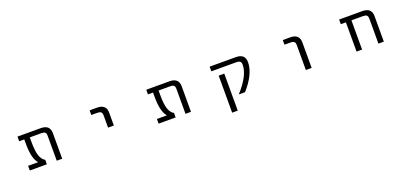

<svg xmlns="http://www.w3.org/2000/svg" viewBox="28 -1553 5944 2802"><g transform="rotate(-20 3000.0 -152.5)"><path d="M747.1 2H662.1V-384.8Q662.1 -421.9 646.5 -437Q630.9 -452.1 589.8 -452.1H409.2V-382.8Q409.2 -239.3 433.6 -167Q458 -94.7 508.8 -67.4V2H244.1V-70.3H400.4Q323.2 -151.4 323.2 -382.8V-452.1H244.1V-524.4H604.5Q747.1 -524.4 747.1 -394.5Z M1364.3 -452.1V-524.4H1478.5Q1621.1 -524.4 1621.1 -394.5V-195.3H1531.2V-384.8Q1531.2 -421.9 1514.6 -437Q1498 -452.1 1457 -452.1Z M2747.1 2H2662.1V-384.8Q2662.1 -421.9 2646.5 -437Q2630.9 -452.1 2589.8 -452.1H2409.2V-382.8Q2409.2 -239.3 2433.6 -167Q2458 -94.7 2508.8 -67.4V2H2244.1V-70.3H2400.4Q2323.2 -151.4 2323.2 -382.8V-452.1H2244.1V-524.4H2604.5Q2747.1 -524.4 2747.1 -394.5Z M3634.8 -524.4Q3777.3 -524.4 3777.3 -394.5Q3777.3 -212.9 3586.9 2H3489.3Q3692.4 -220.7 3691.4 -387.7Q3691.4 -421.9 3674.3 -437Q3657.2 -452.1 3617.2 -452.1H3228.5V-524.4ZM3307.6 218.8V-356.4H3394.5V218.8Z M4364.3 -452.1V-524.4H4478.5Q4621.1 -524.4 4621.1 -394.5V2H4531.2V-384.8Q4531.2 -421.9 4514.6 -437Q4498 -452.1 4457 -452.1Z M5658.2 -384.8Q5658.2 -421.9 5641.6 -437Q5625 -452.1 5585 -452.1H5404.3V2H5318.4V-452.1H5239.3V-524.4H5599.6Q5742.2 -524.4 5742.2 -394.5V2H5658.2Z"/></g></svg>

Font: GenEi Gothic M Regular
Style: Regular
Weight: 400
Designer: o_tamon (Modified); [Source Han Sans]
Ryoko NISHIZUKA  (kana & ideographs); Paul D. Hunt (Latin, Greek & Cyrillic); Wenl
Version: Version 1.1a;Original Version 1.004